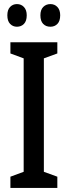

<svg xmlns="http://www.w3.org/2000/svg" viewBox="-20 -987 332 941"><path d="M261 -66H31V-121L96 -145V-701L31 -725V-780H261V-725L195 -701V-145L261 -121ZM16 -912Q16 -939 29.5 -953Q43 -967 63 -967Q84 -967 97.5 -952.5Q111 -938 111 -912Q111 -884 97.5 -870Q84 -856 63 -856Q43 -856 29.5 -870Q16 -884 16 -912ZM178 -912Q178 -939 192 -953Q206 -967 227 -967Q248 -967 261.5 -952.5Q275 -938 275 -912Q275 -884 261.5 -870Q248 -856 227 -856Q205 -856 191.5 -870Q178 -884 178 -912Z"/></svg>

Font: Noto Sans Malayalam UI ExtraCondensed Medium
Style: Regular
Weight: 500
Width: 2
Designer: Jelle Bosma - Monotype Design Team
Foundry: Monotype Imaging Inc.
Version: Version 2.104; ttfautohint (v1.8.4.7-5d5b)